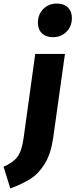

<svg xmlns="http://www.w3.org/2000/svg" viewBox="-126 -836 424 1079"><path d="M-106 101Q-54 79 -29 46.5Q-4 14 6 -56L72 -533H239L173 -62Q160 28 126 83.5Q92 139 46 168.5Q0 198 -68 223ZM87 -708Q87 -755 117.5 -785.5Q148 -816 193 -816Q233 -816 255.5 -794Q278 -772 278 -735Q278 -688 247.5 -657.5Q217 -627 172 -627Q132 -627 109.5 -649Q87 -671 87 -708Z"/></svg>

Font: Fira Sans Extra Condensed ExtraBold
Style: Italic
Weight: 800
Width: 3
Italic angle: -8°
Designer: Carrois Corporate & Edenspiekermann AG
Foundry: Carrois Corporate GbR & Edenspiekermann AG
Version: Version 4.203